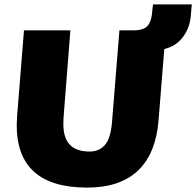

<svg xmlns="http://www.w3.org/2000/svg" viewBox="-20 -843 892 873"><path d="M852 -823 848 -776Q844 -718 812.5 -675.5Q781 -633 727 -620L701 -297Q689 -145 607.5 -67.5Q526 10 376 10Q56 10 56 -274Q56 -288 58 -318L89 -705H300L269 -309Q268 -299 268 -280Q268 -216 297.5 -185Q327 -154 388 -154Q430 -154 456 -182.5Q482 -211 489 -284L523 -705H584Q631 -704 650.5 -725Q670 -746 673 -800L676 -823Z"/></svg>

Font: Nunito Sans Heavy Heavy
Style: Italic
Weight: 400
Italic angle: -4.541°
Designer: Vernon Adams
Foundry: Vernon Adams
Version: Version 2.002